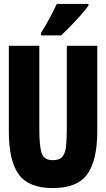

<svg xmlns="http://www.w3.org/2000/svg" viewBox="-20 -947 540 977"><path d="M249 10Q125 10 75 -60Q25 -130 25 -277V-714H180V-291Q180 -206 191.5 -169Q203 -132 249 -132Q282 -132 297 -149Q312 -166 316 -202Q320 -238 320 -293V-714H475V-280Q475 -132 424.5 -61Q374 10 249 10ZM189 -780Q214 -820 233.5 -856.5Q253 -893 269 -927H430V-918Q417 -900 393 -872.5Q369 -845 342 -817Q315 -789 291 -767H189Z"/></svg>

Font: Noto Sans Mono ExtraCondensed Black
Style: Regular
Weight: 900
Width: 2
Designer: Monotype Design Team
Foundry: Monotype Imaging Inc.
Version: Version 2.014